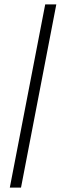

<svg xmlns="http://www.w3.org/2000/svg" viewBox="-20 -770 303 879"><path d="M24.9 88.9 187 -750H237.8L76.2 88.9Z"/></svg>

Font: Moniqa Black Paragraph
Style: Regular
Weight: 900
Designer: Rajesh Rajput
Foundry: Rajesh Rajput
Version: Version 1.000